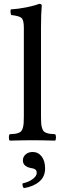

<svg xmlns="http://www.w3.org/2000/svg" viewBox="-20 -718 314 983"><path d="M189.9 -576.2V-122.1Q189.9 -100.6 190.9 -86.9Q191.9 -73.2 195.3 -62.7Q198.7 -52.2 202.9 -46.9Q207 -41.5 216.6 -37.8Q226.1 -34.2 235.6 -33Q245.1 -31.7 262.2 -30.8Q266.6 -26.4 266.6 -14.4Q266.6 -2.4 262.2 2Q191.9 0 146 0Q100.1 0 29.8 2Q25.4 -2.4 25.4 -14.4Q25.4 -26.4 29.8 -30.8Q46.9 -31.7 56.4 -33Q65.9 -34.2 75.4 -37.8Q85 -41.5 89.1 -46.9Q93.3 -52.2 96.7 -62.7Q100.1 -73.2 101.1 -86.9Q102.1 -100.6 102.1 -122.1V-576.2Q102.1 -614.3 90.6 -625.5Q79.1 -636.7 37.1 -641.1Q31.7 -657.7 35.2 -669.9Q72.8 -671.9 114.7 -680.4Q156.7 -689 180.2 -698.2Q193.8 -698.2 193.8 -689.9Q189.9 -645.5 189.9 -576.2ZM147 60.1Q175.3 60.1 193.1 82.8Q210.9 105.5 210.9 145Q210.9 187 180.4 212.4Q149.9 237.8 102.1 245.1Q93.8 236.3 95.2 221.2Q128.9 213.4 148.4 198Q168 182.6 168 168Q168 154.3 160.2 149.2Q152.3 144 137.2 142.1Q121.1 139.2 109.1 129.9Q97.2 120.6 97.2 103Q97.2 84.5 111.6 72.3Q126 60.1 147 60.1Z"/></svg>

Font: Common Serif News
Style: Regular
Weight: 450
Designer: Philipp H. Poll, Khaled Hosny
Foundry: Stefan Peev, Context Ltd.
Version: Version 1.026